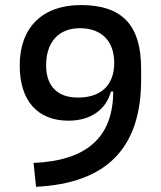

<svg xmlns="http://www.w3.org/2000/svg" viewBox="-20 -716 626 746"><path d="M246.1 -247.1C330.1 -247.1 391.6 -288.1 411.1 -360.4H419.9C419.4 -183.1 317.9 -91.8 110.4 -83L120.1 9.8C395.5 -3.9 528.3 -141.6 528.3 -406.2V-449.2C528.3 -618.7 454.6 -696.3 293.9 -696.3C145 -696.3 56.6 -609.4 56.6 -461.9C56.6 -325.2 125 -247.1 246.1 -247.1ZM282.7 -336.9C203.1 -336.9 159.2 -381.8 159.2 -461.9C159.2 -552.7 208 -606.4 290.5 -606.4C374.5 -606.4 423.8 -556.2 423.8 -471.7C423.8 -385.7 373 -336.9 282.7 -336.9Z"/></svg>

Font: CaskaydiaCove Nerd Font
Style: Regular
Weight: 400
Designer: Aaron Bell
Foundry: Saja Typeworks
Version: Version 2111.1;Nerd Fonts 2.3.3